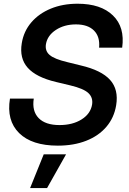

<svg xmlns="http://www.w3.org/2000/svg" viewBox="-20 -759 680 1016"><path d="M286.1 11.7Q148.4 11.7 81.1 -54.9Q13.7 -121.6 32.7 -237.3H158.7Q148.4 -171.4 184.3 -134.3Q220.2 -97.2 294.9 -97.2Q364.3 -97.2 411.6 -127Q459 -156.7 467.3 -205.6Q473.1 -242.7 447.5 -266.6Q421.9 -290.5 352.1 -307.1L276.4 -325.2Q171.4 -350.1 126.7 -400.4Q82 -450.7 95.2 -530.3Q105.5 -593.8 145.8 -640.6Q186 -687.5 249 -713.4Q312 -739.3 390.6 -739.3Q513.7 -739.3 577.6 -677.2Q641.6 -615.2 626.5 -506.8H504.4Q509.8 -564.9 477.3 -597.4Q444.8 -629.9 381.8 -629.9Q320.3 -629.9 275.6 -600.6Q231 -571.3 223.1 -525.4Q217.3 -489.7 242.7 -468Q268.1 -446.3 336.4 -430.2L407.7 -412.6Q516.6 -387.2 562.5 -336.2Q608.4 -285.2 594.7 -202.1Q584 -136.2 543 -88.1Q502 -40 436.3 -14.2Q370.6 11.7 286.1 11.7ZM139.2 236.3 211.4 57.6H329.6L229 236.3Z"/></svg>

Font: Inter Display SemiBold
Style: Italic
Weight: 600
Italic angle: -9.39999°
Designer: Rasmus Andersson
Foundry: rsms
Version: Version 4.000;git-a52131595